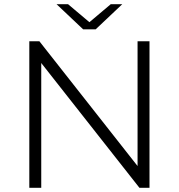

<svg xmlns="http://www.w3.org/2000/svg" viewBox="-20 -897 854 917"><path d="M177 0H120V-700H168L637 -104V-700H694V0H646L177 -596ZM437 -757H377L250 -877H305L407 -791L509 -877H564Z"/></svg>

Font: Montserrat-Alt1 Light
Style: Regular
Weight: 300
Designer: Differentunic
Foundry: Differentunic
Version: Version 7.222